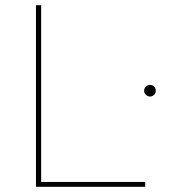

<svg xmlns="http://www.w3.org/2000/svg" viewBox="-20 -722 661 742"><path d="M139 -702V-19H541V0H119V-702ZM560 -394Q569 -394 575.5 -387.5Q582 -381 582 -371Q582 -362 575.5 -355.5Q569 -349 560 -349Q551 -349 544 -355.5Q537 -362 537 -371Q537 -381 544 -387.5Q551 -394 560 -394Z"/></svg>

Font: Josefin Sans Thin
Style: Regular
Weight: 250
Designer: Santiago Orozco
Foundry: Typemade
Version: Version 2.000